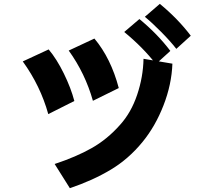

<svg xmlns="http://www.w3.org/2000/svg" viewBox="-20 -941 1040 1000"><path d="M734.4 -853.5 812.5 -920.9Q907.2 -842.8 973.6 -754.9L898.4 -686.5Q867.2 -726.6 819.3 -774.9Q771.5 -823.2 734.4 -853.5ZM627 -774.4 706.1 -841.8Q800.8 -763.7 867.2 -675.8L792 -607.4Q723.6 -695.3 627 -774.4ZM98.6 -621.1 233.4 -683.6Q275.4 -633.8 312.5 -558.1Q349.6 -482.4 367.2 -415L231.4 -346.7Q190.4 -494.1 98.6 -621.1ZM337.9 -677.7 471.7 -740.2Q557.6 -637.7 598.6 -482.4L463.9 -416Q423.8 -558.6 337.9 -677.7ZM264.6 -86.9Q377 -124 458 -169.9Q539.1 -215.8 605.5 -291Q663.1 -354.5 694.3 -447.3Q725.6 -540 727.5 -634.8L877.9 -609.4Q874 -501 831.5 -392.1Q789.1 -283.2 722.7 -202.1Q650.4 -113.3 556.6 -57.1Q462.9 -1 343.8 39.1Z"/></svg>

Font: Gothic A1 Black
Style: Regular
Weight: 900
Version: Version 2.50